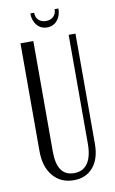

<svg xmlns="http://www.w3.org/2000/svg" viewBox="-94 -884 562 942"><g transform="rotate(-10 187.5 -413.5)"><path d="M118 -699V-148Q118 -26 203 -26Q248 -26 271 -59.5Q294 -93 294 -157V-699H328V-150Q328 -76 292.5 -34Q257 8 196 8Q131 8 92.5 -38Q54 -84 54 -161V-699ZM248 -835H267Q267 -799 247.5 -776Q228 -753 197 -753Q166 -753 146.5 -776Q127 -799 127 -835H146Q146 -812 160 -798.5Q174 -785 197 -785Q220 -785 234 -798.5Q248 -812 248 -835Z"/></g></svg>

Font: Moniqa Paragraph
Style: Regular
Weight: 400
Designer: Rajesh Rajput
Foundry: Rajesh Rajput
Version: Version 1.000